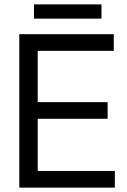

<svg xmlns="http://www.w3.org/2000/svg" viewBox="-20 -856 579 876"><path d="M68 0V-700H499V-624H152V-390H471V-314H152V-76H504V0ZM135 -771V-836H443V-771Z"/></svg>

Font: Space Grotesk Frontify
Style: Regular
Weight: 400
Designer: Florian Karsten
Version: Version 2.000